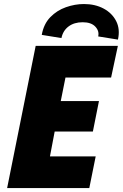

<svg xmlns="http://www.w3.org/2000/svg" viewBox="-20 -952 621 972"><path d="M16.1 0 160.6 -719.7H576.7L542.5 -559.6H311.5L287.6 -440.4H481L450.2 -286.1H256.8L232.9 -160.2H464.4L432.1 0ZM577.1 -751.5 477.1 -767.6Q483.4 -794.9 462.6 -817.1Q441.9 -839.4 398.4 -839.4Q355.5 -839.4 327.1 -818.1Q298.8 -796.9 291 -759.3L191.4 -775.4Q201.2 -830.6 234.6 -865Q268.1 -899.4 313.7 -915.5Q359.4 -931.6 405.3 -931.6Q461.4 -931.6 504.4 -908.7Q547.4 -885.7 568.1 -845.2Q588.9 -804.7 577.1 -751.5Z"/></svg>

Font: Reddit Sans Black
Style: Italic
Weight: 900
Italic angle: -11.25°
Designer: Stephen Hutchings
Version: Version 1.013